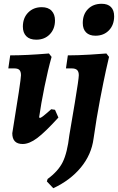

<svg xmlns="http://www.w3.org/2000/svg" viewBox="-20 -750 624 1016"><path d="M251 -172 271 -169 289 -128Q219 -51 177 -19.5Q135 12 100 12Q45 12 45 -45Q91 -326 91 -352Q91 -371 83 -379.5Q75 -388 56 -388H24L34 -457Q119 -457 239 -467L253 -449Q234 -382 215.5 -291Q197 -200 187 -129L191 -126Q196 -126 209.5 -136.5Q223 -147 251 -172ZM101 -609Q101 -655 129 -683.5Q157 -712 201 -712Q235 -712 253 -693Q271 -674 271 -642Q271 -597 243.5 -568.5Q216 -540 172 -540Q137 -540 119 -558.5Q101 -577 101 -609ZM418 -628Q418 -674 445.5 -702Q473 -730 518 -730Q550 -730 567 -713Q584 -696 584 -664Q584 -618 556.5 -589.5Q529 -561 485 -561Q453 -561 435.5 -578.5Q418 -596 418 -628ZM262 246 228 210 232 197Q288 156 312 107.5Q336 59 347 -35Q355 -80 376 -206.5Q397 -333 397 -352Q397 -371 388 -379.5Q379 -388 360 -388H329L339 -457Q390 -457 456.5 -461Q523 -465 543 -467L557 -449Q553 -434 540.5 -377Q528 -320 509.5 -224Q491 -128 475 -16Q464 68 408 136Q352 204 262 246Z"/></svg>

Font: Alegreya ExtraBold
Style: Italic
Weight: 800
Italic angle: -7°
Designer: Juan Pablo del Peral
Foundry: Huerta Tipografica
Version: Version 2.007; ttfautohint (v1.6)